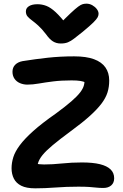

<svg xmlns="http://www.w3.org/2000/svg" viewBox="-20 -1017 668 1046"><path d="M172 9Q124 9 96 -5Q68 -19 55.5 -44Q43 -69 43 -100Q43 -130 52.5 -160.5Q62 -191 88 -226Q114 -261 161.5 -303.5Q209 -346 285 -399Q338 -438 369.5 -465.5Q401 -493 417 -514Q433 -535 437.5 -553.5Q442 -572 440 -591L465 -555Q456 -563 445.5 -568Q435 -573 418 -576Q401 -579 370 -579Q314 -579 270 -573.5Q226 -568 192 -562Q158 -556 129 -556Q108 -556 89 -564Q70 -572 59 -588Q48 -604 48 -626Q48 -649 62.5 -664Q77 -679 103 -684Q172 -695 240 -702.5Q308 -710 384 -710Q450 -710 492 -694.5Q534 -679 554.5 -649.5Q575 -620 575 -578Q575 -543 565.5 -513Q556 -483 532.5 -452Q509 -421 468.5 -384.5Q428 -348 365 -302Q304 -257 267 -226Q230 -195 211.5 -172Q193 -149 187 -128Q181 -107 181 -82L142 -144Q157 -132 174 -126.5Q191 -121 220 -121Q266 -121 318 -126.5Q370 -132 426 -132Q486 -132 524.5 -122.5Q563 -113 582.5 -94Q602 -75 602 -46Q602 -21 586 -7Q570 7 543 7Q522 7 504.5 5Q487 3 465 1.5Q443 0 407 0Q342 0 283 4.5Q224 9 172 9ZM451 -997Q468 -997 483 -988.5Q498 -980 507.5 -967.5Q517 -955 517 -942Q517 -933 512 -923Q507 -913 489 -895Q471 -877 431 -844Q402 -821 384 -807Q366 -793 350 -786.5Q334 -780 311 -780Q287 -780 268.5 -791.5Q250 -803 231 -830Q208 -860 188.5 -877.5Q169 -895 154 -906Q139 -917 130 -927.5Q121 -938 121 -955Q121 -973 138 -983.5Q155 -994 184 -994Q209 -994 232.5 -985Q256 -976 283.5 -950.5Q311 -925 348 -877L297 -878Q339 -921 364.5 -945Q390 -969 405.5 -980.5Q421 -992 431 -994.5Q441 -997 451 -997Z"/></svg>

Font: Shantell Sans SemiBold
Style: Regular
Weight: 600
Designer: Stephen Nixon, Anya Danilova, Shantell Martin
Foundry: Arrow Type
Version: Version 1.011;[c5ecc13dd]